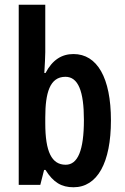

<svg xmlns="http://www.w3.org/2000/svg" viewBox="-20 -780 526 810"><path d="M171 -560V-760H59V0H150L166 -63H172C205 -10 240 10 290 10C391 10 448 -94 448 -272C448 -452 390 -552 290 -552C240 -552 201 -527 172 -472H167C169 -510 171 -539 171 -560ZM256 -456C310 -456 334 -395 334 -274C334 -145 308 -85 257 -85C198 -85 171 -140 171 -260V-284C171 -388 190 -456 256 -456Z"/></svg>

Font: Noto Sans Devanagari ExtraCondensed SemiBold
Style: Regular
Weight: 600
Width: 2
Designer: Jelle Bosma - Monotype Design Team
Foundry: Monotype Imaging Inc.
Version: Version 2.004